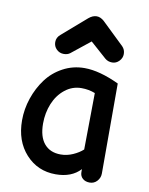

<svg xmlns="http://www.w3.org/2000/svg" viewBox="-85 -797 677 874"><g transform="rotate(10 254.0 -359.5)"><path d="M171.9 -540Q152.8 -540 138.9 -553.5Q125 -566.9 125 -586.9Q125 -608.4 143.1 -623L253.9 -719.2Q272.5 -734.9 291 -734.9Q309.1 -734.9 326.2 -719.2L428.2 -621.1Q441.9 -607.4 441.9 -586.9Q441.9 -568.4 428.2 -554.2Q414.6 -540 396 -540Q376.5 -540 362.8 -551.8L288.1 -618.2L201.2 -548.8Q189.9 -540 171.9 -540ZM390.1 16.1Q370.1 16.1 357.7 5.1Q345.2 -5.9 345.2 -23.9V-38.1Q304.7 5.9 231 5.9Q147.5 5.9 92.8 -54.2Q38.1 -114.3 38.1 -210Q38.1 -262.2 55.2 -312.5Q72.3 -362.8 102.3 -403.3Q132.3 -443.8 178.2 -468.5Q224.1 -493.2 277.8 -493.2Q346.7 -493.2 438 -450.2V-34.2Q438 -14.2 424.3 1Q410.6 16.1 390.1 16.1ZM237.8 -86.9Q266.6 -86.9 294.2 -99.1Q321.8 -111.3 339.8 -127.9L342.8 -389.2Q313.5 -400.9 279.8 -400.9Q237.3 -400.9 203.6 -374Q169.9 -347.2 152.3 -304.2Q134.8 -261.2 134.8 -211.9Q134.8 -150.9 161.9 -118.9Q189 -86.9 237.8 -86.9Z"/></g></svg>

Font: Comic Neue
Style: Bold
Weight: 700
Designer: Craig Rozynski
Foundry: Craig Rozynski
Version: Version 2.003;hotconv 1.0.109;makeotfexe 2.5.65596